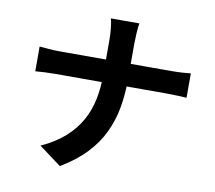

<svg xmlns="http://www.w3.org/2000/svg" viewBox="-89 -895 1178 1054"><g transform="rotate(10 500.0 -367.5)"><path d="M458 -674Q458 -699 455 -733.5Q452 -768 445 -791H604Q600 -768 598 -732.5Q596 -697 596 -673Q596 -645 596 -612Q596 -579 596 -544Q596 -509 596 -476Q596 -394 583 -320.5Q570 -247 538.5 -180Q507 -113 451.5 -54Q396 5 310 56L186 -36Q265 -72 317.5 -119Q370 -166 401 -222Q432 -278 445 -342Q458 -406 458 -476Q458 -509 458 -544.5Q458 -580 458 -613.5Q458 -647 458 -674ZM87 -571Q110 -569 139 -566.5Q168 -564 198 -564Q211 -564 247.5 -564Q284 -564 336 -564Q388 -564 448 -564Q508 -564 568.5 -564Q629 -564 681 -564Q733 -564 770 -564Q807 -564 821 -564Q856 -564 885.5 -566Q915 -568 930 -570V-434Q915 -435 882.5 -436.5Q850 -438 820 -438Q806 -438 769.5 -438Q733 -438 680.5 -438Q628 -438 568.5 -438Q509 -438 449 -438Q389 -438 337 -438Q285 -438 249 -438Q213 -438 202 -438Q169 -438 140 -436.5Q111 -435 87 -433Z"/></g></svg>

Font: Noto Sans JP Thin
Style: Bold
Weight: 700
Version: Version 2.004-H2;hotconv 1.0.118;makeotfexe 2.5.65603